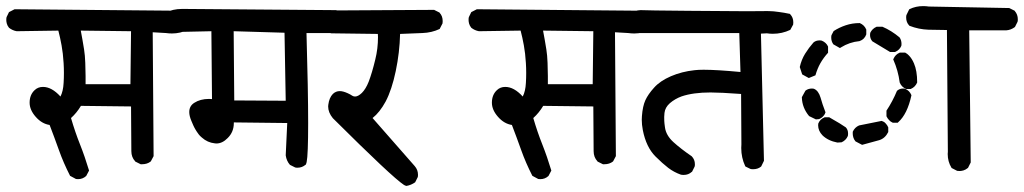

<svg xmlns="http://www.w3.org/2000/svg" viewBox="-37 -593 3322 623"><path d="M225.6 -249.5Q211.9 -226.6 193.4 -210Q207 -163.6 222.7 -124.3Q238.3 -85 252 -39.6L242.7 -22Q231.4 -11.7 216.3 -11.7Q213.4 -11.7 209.5 -12.2L190.4 -22.5Q168.9 -64.5 154.1 -106.2Q139.2 -147.9 124 -187.5Q98.6 -191.4 78.9 -213.9Q59.1 -236.3 59.1 -259.8Q59.1 -285.6 75.7 -300.8Q86.4 -311 102.5 -311Q130.9 -311 159.2 -279.8Q168 -296.9 169.4 -323.7Q171.4 -356.4 169.4 -388.4Q167.5 -420.4 162.8 -445.8Q158.2 -471.2 152.3 -493.7L17.1 -491.7Q3.4 -494.1 -7.8 -502.9Q-13.2 -509.8 -14.9 -516.4Q-16.6 -522.9 -16.6 -527.8Q-16.6 -535.6 -15.6 -537.6L-7.8 -553.7L10.3 -563L554.2 -558.1L571.8 -549.3L572.8 -548.3Q581.1 -537.1 581.1 -522Q581.1 -515.1 580.1 -513.7L572.3 -496.1Q547.9 -484.4 521 -484.4Q511.2 -484.4 501.5 -485.8L458.5 -488.3L461.4 -86.4L452.6 -69.8L451.7 -68.8Q440.4 -60.1 424.3 -60.1Q422.4 -60.1 419.4 -60.1L401.9 -68.8L401.4 -69.8Q389.2 -83 389.2 -102.5L388.2 -247.6ZM235.8 -432.6Q238.8 -414.1 239.7 -389.2Q240.7 -364.3 240.7 -346.4Q240.7 -328.6 240.7 -319.8H386.2L388.2 -491.7L225.1 -493.7Q230.5 -465.8 235.8 -432.6Z M721.7 -193.4Q721.7 -164.6 701.7 -145Q684.6 -127.4 665 -127.4Q662.1 -127.4 659.7 -127.9Q636.2 -130.4 618.2 -146.5Q611.3 -152.3 608.4 -156.2Q605.5 -160.2 603.8 -162.6Q602.1 -165 600.3 -167.7Q598.6 -170.4 596.9 -173.3Q595.2 -176.3 593.5 -179.4Q591.8 -182.6 590.3 -186Q586.9 -192.9 584 -200.7Q577.1 -216.8 577.1 -229.5Q577.1 -249 593.3 -259.3Q612.8 -272 641.1 -272Q646 -272 650.9 -271.5L648.9 -491.7L516.6 -488.8L498.5 -497.6L497.6 -498.5Q488.8 -509.8 488.8 -527.8Q488.8 -529.3 488.8 -532.7L498 -550.8L499.5 -551.8Q523.9 -564 553.2 -564Q557.6 -564 561.5 -564L1054.2 -560.1L1073.7 -549.3Q1084 -538.1 1084 -521.5Q1084 -518.6 1083.5 -514.2L1074.7 -496.6Q1061.5 -486.8 1046.9 -485.8H957.5Q962.9 -298.3 962.9 -193.4Q962.9 -90.8 958 -66.9Q957 -63 955.6 -59.1L954.6 -58.6Q943.4 -48.8 928.2 -48.8Q922.4 -48.8 920.4 -49.8L903.8 -58.1Q892.6 -70.8 890.1 -88.9L895 -193.8L721.7 -195.8Q721.7 -194.3 721.7 -193.4ZM723.1 -267.1 890.1 -266.1 886.2 -486.8 721.2 -491.7Z M1027.8 -247.6Q1027.8 -250.5 1028.3 -253.4Q1031.2 -275.9 1043 -288.1Q1052.7 -297.4 1065.4 -297.4Q1076.2 -297.4 1091.3 -290.5Q1099.1 -287.1 1106.4 -282.2Q1110.4 -279.8 1115.2 -279.8Q1125 -279.8 1137.2 -291.5Q1149.9 -304.2 1159.2 -327.6Q1170.4 -356.9 1180.7 -399.9Q1189.5 -435.1 1189.5 -473.1Q1189.5 -478 1189 -482.9L1038.1 -484.9Q1023.9 -487.3 1012.7 -496.1Q1003.4 -509.8 1003.4 -525.9Q1003.4 -527.8 1003.4 -530.8L1012.2 -549.3L1013.2 -549.8Q1023.4 -559.6 1039.1 -559.6Q1042 -559.6 1045.4 -559.1L1371.6 -561L1389.2 -552.2L1389.6 -551.3Q1399.4 -541 1399.4 -524.4Q1399.4 -521.5 1398.9 -517.1L1389.6 -499Q1363.8 -486.8 1333.5 -485.8L1261.2 -482.9Q1259.8 -422.9 1247.1 -362.3Q1234.4 -301.8 1214.4 -263.7Q1195.3 -228.5 1171.9 -210L1308.6 -54.2Q1319.3 -42 1319.3 -25.9Q1319.3 -20 1318.4 -18.1L1310.1 -1.5Q1296.9 7.8 1281.7 10.3Q1277.3 9.3 1273.4 6.8Q1235.4 -18.1 1043 -209.5Q1027.8 -228 1027.8 -247.6Z M1725.6 -249.5Q1711.9 -226.6 1693.4 -210Q1707 -163.6 1722.7 -124.3Q1738.3 -85 1752 -39.6L1742.7 -22Q1731.4 -11.7 1716.3 -11.7Q1713.4 -11.7 1709.5 -12.2L1690.4 -22.5Q1668.9 -64.5 1654.1 -106.2Q1639.2 -147.9 1624 -187.5Q1598.6 -191.4 1578.9 -213.9Q1559.1 -236.3 1559.1 -259.8Q1559.1 -285.6 1575.7 -300.8Q1586.4 -311 1602.5 -311Q1630.9 -311 1659.2 -279.8Q1668 -296.9 1669.4 -323.7Q1671.4 -356.4 1669.4 -388.4Q1667.5 -420.4 1662.8 -445.8Q1658.2 -471.2 1652.3 -493.7L1517.1 -491.7Q1503.4 -494.1 1492.2 -502.9Q1486.8 -509.8 1485.1 -516.4Q1483.4 -522.9 1483.4 -527.8Q1483.4 -535.6 1484.4 -537.6L1492.2 -553.7L1510.3 -563L2054.2 -558.1L2071.8 -549.3L2072.8 -548.3Q2081.1 -537.1 2081.1 -522Q2081.1 -515.1 2080.1 -513.7L2072.3 -496.1Q2047.9 -484.4 2021 -484.4Q2011.2 -484.4 2001.5 -485.8L1958.5 -488.3L1961.4 -86.4L1952.6 -69.8L1951.7 -68.8Q1940.4 -60.1 1924.3 -60.1Q1922.4 -60.1 1919.4 -60.1L1901.9 -68.8L1901.4 -69.8Q1889.2 -83 1889.2 -102.5L1888.2 -247.6ZM1735.8 -432.6Q1738.8 -414.1 1739.7 -389.2Q1740.7 -364.3 1740.7 -346.4Q1740.7 -328.6 1740.7 -319.8H1886.2L1888.2 -491.7L1725.1 -493.7Q1730.5 -465.8 1735.8 -432.6Z M2368.2 -112.8Q2368.2 -119.1 2368.7 -125L2367.7 -288.1Q2300.3 -293 2268.6 -293Q2212.4 -293 2174.8 -280.3Q2153.3 -272.5 2136.7 -258.3Q2121.1 -244.6 2119.1 -226.6Q2118.2 -219.2 2118.2 -213.6Q2118.2 -208 2118.4 -200.7Q2118.7 -193.4 2120.6 -180.2Q2124 -153.8 2148.2 -131.8Q2172.4 -109.9 2207.5 -85.9Q2217.8 -75.2 2217.8 -60.1Q2217.8 -54.2 2216.8 -52.2L2208.5 -35.6L2207.5 -35.2Q2196.8 -25.4 2181.6 -25.4Q2174.8 -25.4 2171.9 -26.4Q2149.9 -34.2 2131.3 -48.3Q2112.8 -62.5 2089.8 -85.4Q2059.6 -115.7 2048.8 -170.9Q2045.4 -188.5 2045.4 -204.6Q2045.4 -210.4 2045.9 -216.3Q2048.3 -248.5 2057.1 -267.8Q2065.9 -287.1 2085.4 -308.6Q2105 -330.6 2140.1 -345.7Q2175.3 -360.8 2216.3 -365.2Q2228 -366.7 2246.1 -366.7Q2288.6 -366.7 2365.7 -359.4L2361.8 -485.8H2015.1L1997.6 -494.6L1996.6 -495.6Q1987.8 -506.8 1987.8 -522.9Q1987.8 -524.9 1987.8 -527.8L1997.1 -545.9Q2024.4 -560.1 2041 -560.1Q2042 -560.1 2043.5 -560.1Q2058.6 -559.1 2198.5 -557.9Q2338.4 -556.6 2383.8 -556.6Q2429.2 -556.6 2437.7 -556.9Q2446.3 -557.1 2450 -557.1Q2453.6 -557.1 2459.5 -556.9Q2465.3 -556.6 2473.4 -556.2Q2481.4 -555.7 2489.7 -554.2Q2506.3 -552.2 2526.4 -547.9L2527.3 -546.4Q2537.1 -536.1 2537.1 -520.5Q2537.1 -517.1 2536.6 -513.2L2527.3 -496.1Q2500.5 -483.4 2470.7 -483.4Q2460.9 -483.4 2451.2 -484.9L2432.1 -483.9L2441.9 -71.3L2433.1 -53.2L2432.1 -52.2Q2421.9 -43.9 2406.7 -43.9Q2399.9 -43.9 2397.9 -44.9L2381.8 -52.7L2380.9 -54.2Q2368.2 -81.5 2368.2 -112.8Z M3038.1 -93.3Q3038.1 -97.2 3038.6 -100.6L3035.6 -495.6Q3006.8 -495.6 2975.6 -496.6Q2944.3 -497.6 2914.1 -509.3L2913.1 -510.3Q2903.3 -520.5 2903.3 -536.1Q2903.3 -542.5 2904.3 -544.4L2913.1 -562.5L2914.6 -563.5Q2934.6 -573.2 2958.5 -573.2Q2967.8 -573.2 2977.1 -571.8L3237.8 -566.9L3255.4 -558.1L3255.9 -557.1Q3265.6 -545.9 3265.6 -530.3Q3265.6 -523.9 3264.6 -522L3256.3 -505.4Q3243.2 -495.6 3228.5 -494.6H3107.9L3112.8 -65.9L3104 -48.3Q3096.2 -42 3089.1 -40Q3082 -38.1 3077.4 -38.1Q3072.8 -38.1 3068.8 -38.6L3050.8 -47.9L3050.3 -48.8Q3038.1 -68.8 3038.1 -93.3ZM2738.8 -134.3Q2733.4 -141.1 2731.7 -147.7Q2730 -154.3 2730 -158.4Q2730 -162.6 2730 -165.5Q2736.3 -179.7 2750.5 -186Q2787.1 -192.9 2823.7 -200.7Q2830.6 -198.2 2833.3 -196Q2835.9 -193.8 2836.9 -192.4Q2841.8 -187.5 2845.2 -179.7V-164.6Q2835 -144 2815.9 -138.2L2760.3 -123ZM2617.7 -186.5Q2617.7 -190.9 2618.2 -192.4Q2624 -206.1 2637.7 -211.9L2638.7 -212.4H2653.8Q2693.4 -189.9 2707.5 -179.7Q2714.8 -171.9 2714.8 -159.7Q2714.8 -153.3 2713.9 -151.4Q2708 -137.7 2693.8 -131.3L2680.2 -130.4Q2649.9 -136.2 2631.8 -153.8Q2617.7 -168.5 2617.7 -186.5ZM2839.4 -215.8V-233.9Q2859.4 -264.2 2873.5 -298.3Q2881.8 -305.7 2893.1 -305.7Q2898.4 -305.7 2900.4 -304.7Q2914.1 -298.8 2919.9 -285.2L2920.4 -283.7Q2907.2 -222.7 2877.4 -196.3L2876 -194.8H2859.9Q2854 -197.8 2851.3 -200Q2848.6 -202.1 2847.7 -203.6Q2842.8 -208.5 2839.4 -215.8ZM2597.2 -305.7Q2602.5 -305.7 2604.5 -304.7Q2618.7 -298.8 2625.5 -276.4Q2630.9 -256.3 2641.6 -228.5Q2639.2 -222.2 2637.5 -220Q2635.7 -217.8 2635.3 -217.3Q2629.9 -210.4 2620.6 -206.5L2610.4 -205.6L2588.4 -216.3Q2565.9 -243.2 2564.9 -276.4V-277.8L2576.2 -298.3L2577.1 -299.3Q2585.9 -305.7 2597.2 -305.7ZM2882.8 -422.4H2899.9Q2907.2 -418.5 2912.1 -413.1Q2921.9 -403.3 2928.7 -387.2Q2939 -363.3 2939 -326.2V-325.2Q2932.6 -310.5 2918.9 -304.7L2918 -304.2H2903.3Q2888.7 -310.5 2882.8 -324.2L2882.3 -325.7Q2877.4 -363.8 2861.3 -400.4L2862.3 -402.3Q2868.2 -416 2881.8 -421.9ZM2622.1 -461.9Q2627.9 -461.9 2629.9 -460.9Q2643.6 -455.1 2649.4 -442.9L2649.9 -441.4V-421.9Q2634.8 -405.3 2625 -387.9Q2615.2 -370.6 2608.9 -348.6L2587.4 -339.8L2565.9 -351.6L2558.1 -375.5Q2563.5 -399.4 2575.4 -418.7Q2587.4 -438 2602.5 -455.1Q2610.4 -461.9 2622.1 -461.9ZM2786.1 -479Q2786.1 -484.4 2787.1 -487.3Q2790 -493.2 2794.9 -498Q2799.8 -502.9 2807.6 -506.3H2826.2Q2855.5 -493.7 2881.8 -471.7Q2888.2 -462.9 2888.2 -450.2Q2888.2 -445.3 2887.7 -444.3Q2881.8 -430.7 2868.2 -424.8L2867.2 -424.3H2852.5H2851.1L2793.5 -459Q2786.1 -467.8 2786.1 -479ZM2660.2 -470.7Q2660.2 -477.1 2661.1 -479L2668 -492.2Q2686 -503.9 2707.3 -511Q2728.5 -518.1 2752 -518.1H2752.9Q2767.6 -511.7 2773.4 -498L2773.9 -497.1V-481.4Q2768.1 -465.3 2752.9 -460L2751.5 -459.5Q2719.7 -456.5 2691.4 -439L2688.5 -437L2667 -449.2Q2660.2 -459 2660.2 -470.7Z"/></svg>

Font: Bakudai
Style: Medium
Weight: 500
Version: Version 1.48